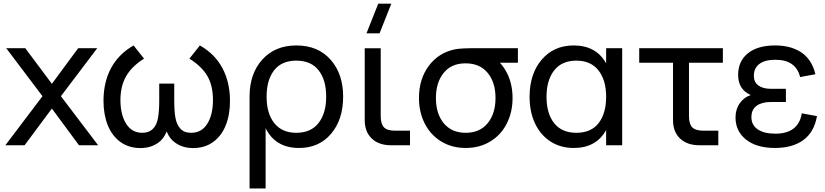

<svg xmlns="http://www.w3.org/2000/svg" viewBox="-20 -808 4591 1068"><path d="M116.7 0H9.8L216.3 -272.9L14.6 -540H120.6L268.6 -341.8L415 -540H521L318.8 -272.9L525.9 0H419.4L268.6 -204.1Z M761.2 15.6Q696.8 15.6 650.1 -18.1Q603.5 -51.8 579.1 -112.3Q555.7 -171.9 555.7 -247.1Q555.7 -351.1 597.9 -429.4Q640.1 -507.8 723.1 -555.2L781.2 -481.9Q712.4 -438.5 681.2 -383.3Q649.9 -328.1 649.9 -251.5Q649.9 -170.4 681.6 -119.9Q713.4 -69.3 771 -69.3Q843.8 -69.3 858.9 -151.9Q865.7 -189.9 865.7 -247.6V-342.8H949.2V-251.5Q949.2 -187.5 956.1 -151.4Q962.9 -115.2 982.9 -92.8Q1003.4 -69.3 1043.5 -69.3Q1102.1 -69.3 1133.3 -119.9Q1164.6 -170.4 1164.6 -251.5Q1164.6 -331.1 1134 -384.3Q1103.5 -437.5 1033.7 -481.9L1091.8 -555.2Q1175.3 -507.8 1217.3 -429Q1259.3 -350.1 1259.3 -246.6Q1259.3 -169.4 1235.6 -110.6Q1211.9 -51.8 1166 -18.6Q1120.1 15.6 1054.2 15.6Q996.1 15.6 954.6 -14.2Q923.3 -35.6 907.2 -76.7Q890.6 -35.2 860.4 -14.2Q818.8 15.6 761.2 15.6Z M1457.5 240.2H1368.2V-270.5Q1368.2 -398.4 1439.2 -476.8Q1510.3 -555.2 1628.4 -555.2Q1748.5 -555.2 1818.6 -476.3Q1888.7 -397.5 1888.7 -270.5Q1888.7 -142.6 1821.5 -63.7Q1754.4 15.1 1643.6 15.1Q1511.7 15.1 1457.5 -95.2ZM1628.4 -69.3Q1709.5 -69.3 1752 -123.8Q1794.4 -178.2 1794.4 -270.5Q1794.4 -363.8 1752 -417.2Q1709.5 -470.7 1628.4 -470.7Q1546.4 -470.7 1504.6 -416.7Q1462.9 -362.8 1462.9 -270.5Q1462.9 -177.2 1505.6 -123.3Q1548.3 -69.3 1628.4 -69.3Z M2091.3 -622.6H2018.6L2084 -787.6H2156.7ZM2260.7 -81.1V0H2155.8Q2086.9 0 2047.9 -37.4Q2008.8 -74.7 2008.8 -140.1V-539.6H2097.7V-161.6Q2097.7 -118.2 2116 -99.6Q2134.3 -81.1 2177.2 -81.1Z M2570.3 15.1Q2494.1 15.1 2434.8 -20.8Q2375.5 -56.6 2342.8 -120.6Q2310.5 -184.1 2310.5 -263.2Q2310.5 -368.7 2365.7 -442.4Q2420.9 -516.1 2513.7 -534.2Q2543.5 -540 2630.4 -540H2860.8V-459H2760.7Q2785.6 -432.6 2804.7 -392.6Q2831.1 -334 2831.1 -263.2Q2831.1 -183.6 2798.6 -120.1Q2766.1 -56.6 2707 -21Q2647.5 15.1 2570.3 15.1ZM2570.3 -69.3Q2648.9 -69.3 2692.6 -122.6Q2736.3 -175.8 2736.3 -263.2Q2736.3 -349.6 2692.6 -402.6Q2648.9 -455.6 2570.3 -455.6H2568.4Q2490.7 -455.6 2447.8 -402.3Q2404.8 -349.1 2404.8 -263.2Q2404.8 -174.8 2448.7 -122.1Q2492.7 -69.3 2570.3 -69.3Z M3351.6 -540H3440.9V0H3351.6V-84.5Q3296.4 15.1 3171.4 15.1Q3097.7 15.1 3041.7 -21.2Q2985.8 -57.6 2955.8 -122.1Q2925.8 -186.5 2925.8 -269.5Q2925.8 -397 2993.2 -476.1Q3060.5 -555.2 3171.4 -555.2Q3295.9 -555.2 3351.6 -455.6ZM3186 -470.7Q3105 -470.7 3062.5 -416.3Q3020 -361.8 3020 -269.5Q3020 -176.3 3062.5 -122.8Q3105 -69.3 3186 -69.3Q3268.1 -69.3 3309.8 -123.3Q3351.6 -177.2 3351.6 -269.5Q3351.6 -362.8 3308.8 -416.7Q3266.1 -470.7 3186 -470.7Z M3535.6 -459V-540H4001V-459H3812.5V-161.6Q3812.5 -118.2 3830.8 -99.6Q3849.1 -81.1 3892.1 -81.1H3975.6V0H3871.1Q3802.2 0 3762.9 -37.4Q3723.6 -74.7 3723.6 -140.1V-459Z M4291 15.1Q4188.5 15.1 4129.9 -31.5Q4071.3 -78.1 4071.3 -154.8Q4071.3 -200.2 4095.2 -233.9Q4119.1 -267.6 4156.2 -279.3Q4085.9 -310.1 4085.9 -391.1Q4085.9 -467.8 4140.1 -511.5Q4194.3 -555.2 4291.5 -555.2Q4332 -555.2 4366.5 -546.9Q4400.9 -538.6 4431.2 -520.5Q4461.4 -502.4 4483.4 -470.7Q4505.4 -439 4515.6 -395L4430.7 -379.4Q4406.7 -475.6 4293.5 -475.6Q4234.9 -475.6 4204.1 -452.4Q4173.3 -429.2 4173.3 -386.2Q4173.3 -351.6 4198.2 -332.8Q4223.1 -314 4268.6 -314H4351.6V-240.7H4268.6Q4218.8 -240.7 4189.2 -220Q4159.7 -199.2 4159.7 -155.8Q4159.7 -112.8 4194.6 -88.6Q4229.5 -64.5 4293.9 -64.5Q4356.9 -64.5 4394 -93Q4431.2 -121.6 4439.9 -177.7L4524.4 -162.1Q4508.8 -72.8 4448.5 -28.8Q4388.2 15.1 4291 15.1Z"/></svg>

Font: Vela Sans Med
Style: Regular
Weight: 500
Designer: Principal design: Mikhail Sharanda - project Manrope.
Design modification: Ravid Balaliev
Foundry: Mikhail Sharanda
Version: Version 1.001